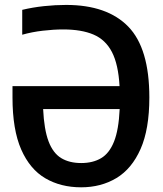

<svg xmlns="http://www.w3.org/2000/svg" viewBox="-20 -770 678 799"><path d="M317.5 9.5Q233 9.5 168.8 -28Q104.5 -65.5 68.2 -148Q32 -230.5 32 -364.5V-411.5H477.5Q472.5 -502 445.8 -553.5Q419 -605 369 -626.2Q319 -647.5 243 -647.5Q203 -647.5 158 -642.2Q113 -637 72.5 -625.5V-729Q116 -739.5 163.2 -744.5Q210.5 -749.5 255 -749.5Q426 -749.5 513.8 -659.2Q601.5 -569 601.5 -364.5Q601.5 -232.5 565 -150Q528.5 -67.5 464.5 -29Q400.5 9.5 317.5 9.5ZM318 -91.5Q366.5 -91.5 400.8 -111.8Q435 -132 454.5 -180.8Q474 -229.5 478 -316H159.5Q163.5 -231 182 -182Q200.5 -133 234.5 -112.2Q268.5 -91.5 318 -91.5Z"/></svg>

Font: Encode Sans Condensed Condensed SemiBold
Style: Regular
Weight: 600
Width: 3
Designer: Multiple Designers
Foundry: Impallari Type
Version: Version 3.000; ttfautohint (v1.8.3) -l 8 -r 50 -G 200 -x 14 